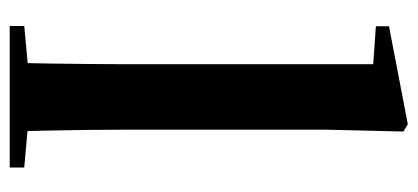

<svg xmlns="http://www.w3.org/2000/svg" viewBox="-252 -607 859 395"><g transform="rotate(90 177.5 -409.5)"><path d="M33.5 0V-29.9L145.2 -40.2H208L324.6 -29.9V0ZM109.1 0Q110.1 -35.1 110.6 -75.2Q111.1 -115.3 111.6 -156.4Q112.1 -197.6 112.1 -234.8V-747.8L34 -753.3V-780.3L235.6 -819L250.6 -810L246.8 -650.9V-234.8Q246.8 -197.6 247.3 -156.4Q247.8 -115.3 248.7 -75.2Q249.6 -35.1 250.6 0Z"/></g></svg>

Font: Noto Serif SC ExtraLight
Style: Regular
Weight: 200
Designer: Ryoko NISHIZUKA 西塚涼子 (kana & ideographs); Frank Grießhammer (Latin, Greek & Cyrillic); Wenlong ZHANG 张文龙 (bopomofo); San
Foundry: Adobe
Version: Version 2.002-H1;hotconv 1.1.0;makeotfexe 2.6.0